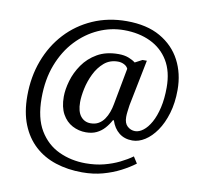

<svg xmlns="http://www.w3.org/2000/svg" viewBox="-90 -811 1102 1049"><g transform="rotate(10 460.5 -286.0)"><path d="M432 142Q352 142 284.5 120Q217 98 168 53Q119 8 92 -59.5Q65 -127 65 -218Q65 -324 99 -414.5Q133 -505 195 -572Q257 -639 342.5 -676.5Q428 -714 530 -714Q642 -714 717 -671Q792 -628 830 -555.5Q868 -483 868 -392Q868 -320 850.5 -261.5Q833 -203 804.5 -162Q776 -121 741.5 -99Q707 -77 672 -77Q628 -77 598 -101Q568 -125 554 -168H549Q535 -142 516.5 -121.5Q498 -101 473 -89Q448 -77 414 -77Q374 -77 339 -95.5Q304 -114 283 -152Q262 -190 262 -248Q262 -288 276 -336.5Q290 -385 320.5 -429Q351 -473 399.5 -501Q448 -529 517 -529Q549 -529 572.5 -520Q596 -511 611 -499L651 -520H675L624 -265Q624 -265 622.5 -254Q621 -243 619 -227.5Q617 -212 617 -198Q617 -163 635.5 -146.5Q654 -130 678 -130Q700 -130 723 -147.5Q746 -165 765 -199Q784 -233 795.5 -282.5Q807 -332 807 -395Q807 -483 771 -542.5Q735 -602 671 -632.5Q607 -663 524 -663Q451 -663 383 -632.5Q315 -602 261 -544.5Q207 -487 175.5 -405Q144 -323 144 -220Q144 -109 185 -41Q226 27 294 58.5Q362 90 442 90Q497 90 543.5 78Q590 66 628.5 47Q667 28 696 7L719 43Q686 68 642.5 90.5Q599 113 546.5 127.5Q494 142 432 142ZM431 -130Q457 -130 475.5 -141Q494 -152 506.5 -170Q519 -188 527 -210Q535 -232 539 -255L577 -458Q571 -472 555 -480Q539 -488 521 -488Q476 -488 444.5 -461Q413 -434 393 -393Q373 -352 364 -309Q355 -266 355 -234Q355 -182 376 -156Q397 -130 431 -130Z"/></g></svg>

Font: Noto Serif Lao
Style: Regular
Weight: 400
Designer: Monotype Design Team
Foundry: Monotype Imaging Inc.
Version: Version 2.003